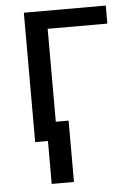

<svg xmlns="http://www.w3.org/2000/svg" viewBox="-52 -567 522 781"><g transform="rotate(-5 209.5 -176.0)"><path d="M409.7 -454.6H166V0H75.2V-528.3H409.7ZM218.3 175.3H127.4V-75.2H218.3Z"/></g></svg>

Font: Roboto Web
Style: Regular
Weight: 400
Designer: Google
Version: Version 1.200310; 2013